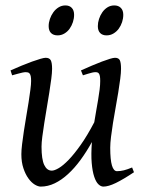

<svg xmlns="http://www.w3.org/2000/svg" viewBox="-20 -671 539 711"><path d="M476.1 -33.2Q436.5 -6.8 408.9 6.6Q381.3 20 362.8 20Q353.5 20 344.5 11.5Q335.4 2.9 328.9 -16.6Q322.3 -36.1 319.6 -67.6Q316.9 -99.1 320.3 -145Q300.3 -108.9 278.1 -78.6Q255.9 -48.3 231.9 -26.4Q208 -4.4 182.6 7.8Q157.2 20 130.9 20Q121.1 20 108.6 12.5Q96.2 4.9 85.2 -10.3Q74.2 -25.4 66.7 -47.9Q59.1 -70.3 59.1 -100.1Q59.1 -114.7 61.8 -137.2Q64.5 -159.7 68.4 -185.5Q72.3 -211.4 77.1 -239.3Q82 -267.1 85.9 -292.5Q89.8 -317.9 92.5 -338.4Q95.2 -358.9 95.2 -371.1Q95.2 -382.3 93.8 -388.9Q92.3 -395.5 89.6 -398.7Q86.9 -401.9 83.3 -402.8Q79.6 -403.8 75.2 -403.8Q70.8 -403.8 62.5 -402.1Q54.2 -400.4 45.9 -397.9Q36.1 -395.5 24.9 -392.1L19 -410.2Q39.6 -419.4 60.3 -428Q81.1 -436.5 98.6 -442.9Q116.2 -449.2 129.6 -453.1Q143.1 -457 148.9 -457Q163.1 -457 168 -447.8Q172.9 -438.5 172.9 -416Q172.9 -401.9 169.9 -378.9Q167 -356 162.6 -328.6Q158.2 -301.3 153.3 -272Q148.4 -242.7 144 -215.3Q139.6 -188 136.7 -165Q133.8 -142.1 133.8 -127.9Q133.8 -81.1 143.8 -60.1Q153.8 -39.1 171.9 -39.1Q181.6 -39.1 197.8 -48.6Q213.9 -58.1 234.4 -79.3Q254.9 -100.6 279.1 -134.8Q303.2 -168.9 329.1 -218.3Q332.5 -239.3 336.2 -260.5Q339.8 -281.7 343.3 -301.5Q346.7 -321.3 348.9 -339.1Q351.1 -356.9 351.1 -371.1Q351.1 -382.3 349.9 -388.9Q348.6 -395.5 346.2 -398.7Q343.8 -401.9 340.6 -402.8Q337.4 -403.8 333 -403.8Q328.6 -403.8 321 -402.1Q313.5 -400.4 305.7 -397.9Q296.9 -395.5 287.1 -392.1L279.8 -410.2Q300.3 -419.4 320.3 -428Q340.3 -436.5 357.2 -442.9Q374 -449.2 386.7 -453.1Q399.4 -457 405.8 -457Q419.4 -457 423.8 -447.8Q428.2 -438.5 428.2 -416Q428.2 -401.9 425.3 -379.2Q422.4 -356.4 418 -329.3Q413.6 -302.2 408.2 -272.7Q402.8 -243.2 398.4 -215.6Q394 -188 391.1 -164.1Q388.2 -140.1 388.2 -124Q388.2 -79.6 394.5 -58.3Q400.9 -37.1 413.1 -37.1Q425.8 -37.1 438.7 -40.3Q451.7 -43.5 469.2 -50.8ZM254.4 -616.2Q254.4 -602.5 250 -589.1Q245.6 -575.7 237.8 -564.7Q230 -553.7 218.5 -546.9Q207 -540 193.4 -540Q177.7 -540 168.9 -548.8Q160.2 -557.6 160.2 -574.2Q160.2 -587.4 164.8 -600.8Q169.4 -614.3 177.5 -625.5Q185.5 -636.7 197 -643.8Q208.5 -650.9 222.2 -650.9Q237.3 -650.9 245.8 -641.8Q254.4 -632.8 254.4 -616.2ZM436.5 -616.2Q436.5 -602.5 432.1 -589.1Q427.7 -575.7 419.7 -564.7Q411.6 -553.7 400.1 -546.9Q388.7 -540 374.5 -540Q359.4 -540 350.8 -548.8Q342.3 -557.6 342.3 -574.2Q342.3 -587.4 346.7 -600.8Q351.1 -614.3 358.9 -625.5Q366.7 -636.7 377.9 -643.8Q389.2 -650.9 403.3 -650.9Q418.5 -650.9 427.5 -641.8Q436.5 -632.8 436.5 -616.2Z"/></svg>

Font: Gentium Plus Viet
Style: Italic
Weight: 400
Italic angle: -8°
Designer: J. Victor Gaultney, Annie Olsen, Iska Routamaa, Becca Hirsbrunner
Foundry: SIL International
Version: Version 5.000